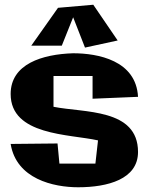

<svg xmlns="http://www.w3.org/2000/svg" viewBox="-20 -756 629 811"><path d="M563 -114C563 -299 334 -279 206 -305V-435H371V-339L563 -347C555 -501 393 -531 289 -531C159 -527 25 -486 25 -359C25 -183 273 -190 394 -163L383 -65H231L223 -150L25 -148C49 0 206 35 310 35C435 35 563 1 563 -114ZM374 -736 225 -723 112 -563H241L289 -683L339 -555L477 -585Z"/></svg>

Font: Galindo
Style: Regular
Weight: 400
Designer: Astigmatic (AOETI)
Foundry: Astigmatic (AOETI)
Version: Version 1.000